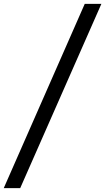

<svg xmlns="http://www.w3.org/2000/svg" viewBox="-84 -800 547 997"><path d="M-64.5 176.8 356 -779.8H442.4L21 176.8Z"/></svg>

Font: Merriweather
Style: Italic
Weight: 400
Italic angle: -7°
Designer: Eben Sorkin ( eben@eyebytes.com )
Foundry: Eben Sorkin ( eben@eyebytes.com )
Version: Version 1.005; ttfautohint (v0.97) -l 13 -r 13 -G 200 -x 24 